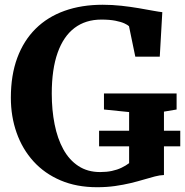

<svg xmlns="http://www.w3.org/2000/svg" viewBox="-20 -772 774 803"><path d="M385.8 11Q300.6 11 233.6 -17.5Q166.5 -46 120.1 -97.1Q73.7 -148.2 49.6 -216.4Q25.4 -284.6 25.4 -363.4Q25.4 -457.4 52.2 -529.9Q79 -602.3 129 -651.8Q178.9 -701.3 249.9 -726.7Q320.9 -752.1 409.4 -752.1Q449 -752.1 487.6 -747.9Q526.2 -743.6 560.2 -737.8Q594.2 -732 619.9 -727.2Q645.6 -722.5 658.8 -721.1L648.2 -534.9H545.9L519.5 -662.4Q514.2 -667.7 500.2 -674.2Q486.1 -680.7 462.3 -685.4Q438.5 -690.1 404 -690.1Q338.1 -690.1 291.8 -655.2Q245.4 -620.2 221 -551.3Q196.5 -482.4 196.5 -380.6Q196.5 -311.7 208.4 -252.1Q220.2 -192.5 244.8 -147.7Q269.4 -102.9 307.8 -77.7Q346.1 -52.4 398.8 -52.4Q425.8 -52.4 447.9 -57.1Q470.1 -61.8 488 -70.4Q505.9 -78.9 520 -89.6V-303.3L414.8 -314V-381H718.6V-314L665.7 -305.1V-40Q648.5 -39.5 627.5 -34Q606.5 -28.5 581.3 -21Q556.2 -13.5 526.2 -6.2Q496.2 1 461.2 6Q426.1 11 385.8 11ZM394.4 -159.9V-225.3H733.9V-159.9Z"/></svg>

Font: Merriweather Light
Style: Regular
Weight: 300
Designer: Eben Sorkin
Foundry: Eben Sorkin
Version: Version 2.100